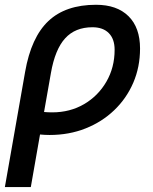

<svg xmlns="http://www.w3.org/2000/svg" viewBox="-25 -547 631 792"><path d="M371.1 -527.3Q457.5 -527.3 505.1 -480.2Q552.7 -433.1 552.7 -346.7Q552.7 -270.5 524.7 -205.6Q496.6 -140.6 446 -92.3Q395.5 -43.9 327.6 -17.1Q259.8 9.8 179.7 9.8Q160.6 9.8 140.1 7.8L102.1 224.6H-4.9L78.6 -250.5Q103.5 -393.1 174.6 -460.2Q245.6 -527.3 371.1 -527.3ZM156.7 -85Q172.9 -83.5 190.4 -83.5Q263.7 -83.5 321.8 -117.4Q379.9 -151.4 413.8 -210Q447.8 -268.6 447.8 -341.8Q447.8 -386.2 423.8 -410.4Q399.9 -434.6 356.4 -434.6Q285.2 -434.6 243.7 -388.9Q202.1 -343.3 185.1 -246.1Z"/></svg>

Font: Cascadia Mono
Style: Italic
Weight: 400
Italic angle: -10°
Monospace: yes
Designer: Aaron Bell
Foundry: Saja Typeworks
Version: Version 2404.023; ttfautohint (v1.8.4)